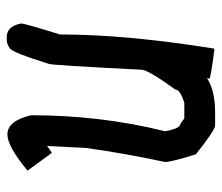

<svg xmlns="http://www.w3.org/2000/svg" viewBox="-65 -626 675 585"><g transform="rotate(90 272.5 -333.5)"><path d="M362.3 -651.4Q376.5 -651.4 450.2 -592.8Q473.6 -517.6 473.6 -499Q446.3 -371.1 430.7 -256.8L424.8 -139.6L444.3 -153.3H446.3L499 -81.1V-79.1Q425.8 -18.6 389.6 -18.6Q348.1 -18.6 331.1 -90.8Q331.1 -302.2 379.9 -499Q371.6 -545.9 356.4 -545.9L340.8 -557.6H293.9Q252.9 -545.4 252.9 -530.3Q192.4 -446.8 192.4 -426.8Q178.7 -154.8 174.8 -145.5Q141.1 -36.6 127.9 -26.4Q114.3 -16.6 102.5 -16.6H92.8Q60.1 -16.6 51.8 -59.6V-61.5Q51.8 -71.8 85 -178.7Q85 -379.4 127.9 -647.5L129.9 -649.4Q219.7 -637.7 219.7 -633.8V-631.8L217.8 -629.9V-627.9H219.7Q258.3 -651.4 321.3 -651.4Z"/></g></svg>

Font: ww_drahtTSB
Style: Regular
Weight: 400
Designer: Dr. Wolfgang Wiebecke
Version: Version 1.06 May 21, 2010, initial release